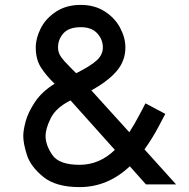

<svg xmlns="http://www.w3.org/2000/svg" viewBox="-20 -750 770 784"><path d="M576 3 510 -71Q420 14 305 14Q208 14 156.5 -28Q105 -70 90 -117Q75 -164 75 -195Q75 -217 84.5 -253.5Q94 -290 122.5 -333Q151 -376 203 -408Q166 -444 146 -476.5Q126 -509 126 -556Q126 -594 146.5 -634.5Q167 -675 209 -702.5Q251 -730 310 -730Q366 -730 407.5 -703.5Q449 -677 470.5 -636.5Q492 -596 492 -556Q492 -502 457 -460.5Q422 -419 353 -381L508 -210Q529 -242 549 -280.5Q569 -319 574 -328L655 -285Q651 -277 626.5 -231Q602 -185 570 -140L699 3ZM305 -77Q386 -77 449 -138L268 -340Q208 -310 187 -267Q166 -224 166 -195Q166 -158 193.5 -117.5Q221 -77 305 -77ZM268 -474 291 -451Q351 -481 375.5 -504Q400 -527 400 -556Q400 -589 377 -614Q354 -639 310 -639Q262 -639 239.5 -614.5Q217 -590 217 -556Q217 -535 229 -518Q241 -501 268 -474Z"/></svg>

Font: SUIT Medium
Style: Regular
Weight: 500
Designer: Sunn Youn; Korean Glyphs from Source Han Sans (Sandoll Communications; Soo-young Jang, Joo-yeon Kang)
Foundry: Sunn
Version: Version 1.120